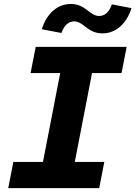

<svg xmlns="http://www.w3.org/2000/svg" viewBox="-20 -972 700 992"><path d="M22.5 0H492.5L519 -135.5H366.5L455.5 -594.5H608L634.5 -730H164.5L138 -594.5H291L202 -135.5H49ZM346 -951.5C278 -951.5 221.5 -903.5 196 -821L297.5 -801.5C311.5 -842.5 335.5 -861.5 363 -861.5C412.5 -861.5 432 -799.5 509 -799.5C577 -799.5 633.5 -847.5 659.5 -930L558 -949.5C544 -908 520 -889.5 492.5 -889.5C442.5 -889.5 423 -951.5 346 -951.5Z"/></svg>

Font: Monaspace Neon ExtraBold
Style: Italic
Weight: 800
Italic angle: -11°
Designer: Riley Cran & the Lettermatic Team
Foundry: Lettermatic
Version: Version 1.200 (Monaspace Neon)